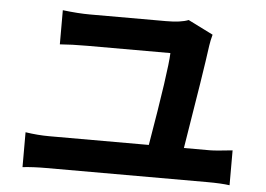

<svg xmlns="http://www.w3.org/2000/svg" viewBox="-49 -765 1097 793"><g transform="rotate(5 500.0 -368.5)"><path d="M728.5 -172.9H836.9Q859.4 -172.9 929.7 -180.7V-36.1Q894.5 -41 836.9 -41H169.9Q114.3 -41 71.3 -36.1V-180.7Q123 -172.9 169.9 -172.9H583Q636.7 -488.3 638.7 -558.6H293.9Q228.5 -558.6 180.7 -554.7V-696.3Q245.1 -688.5 293 -688.5H609.4Q670.9 -688.5 702.1 -701.2L805.7 -649.4Q798.8 -624 795.9 -603.5Q782.2 -499 728.5 -172.9Z"/></g></svg>

Font: GenEi Gothic M Regular
Style: Bold
Weight: 700
Designer: o_tamon (Modified); [Source Han Sans]
Ryoko NISHIZUKA  (kana & ideographs); Paul D. Hunt (Latin, Greek & Cyrillic); Wenl
Version: Version 1.1a;Original Version 1.004